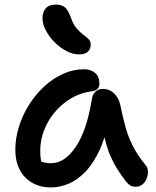

<svg xmlns="http://www.w3.org/2000/svg" viewBox="-20 -810 682 840"><path d="M203 10Q156 10 120.5 -10.5Q85 -31 66 -68Q47 -105 47 -155Q47 -204 62.5 -254.5Q78 -305 106 -350Q134 -395 172 -430.5Q210 -466 255 -486.5Q300 -507 350 -507Q377 -507 396 -491Q415 -475 415 -444Q415 -431 407 -422Q399 -413 384 -411Q316 -402 264.5 -362Q213 -322 184.5 -266Q156 -210 156 -149Q156 -124 160 -104Q160 -103 160 -103Q160 -103 161 -103Q177 -96 204 -96Q263 -96 311.5 -167.5Q360 -239 382 -377Q385 -398 398 -409.5Q411 -421 430 -421Q459 -421 479 -401.5Q499 -382 506 -352Q517 -298 529 -254.5Q541 -211 561 -171.5Q581 -132 616 -89Q626 -78 627 -61.5Q628 -45 622 -29.5Q616 -14 603.5 -3.5Q591 7 574 7Q559 7 549.5 1Q540 -5 532 -15Q512 -41 495 -67.5Q478 -94 463.5 -126.5Q449 -159 439 -203Q438 -206 437 -209Q428 -182 418 -158Q390 -97 355 -60Q320 -23 281 -6.5Q242 10 203 10ZM326 -572Q298 -572 270 -587Q242 -602 218.5 -625.5Q195 -649 180.5 -677Q166 -705 166 -730Q166 -758 180.5 -774Q195 -790 226 -790Q249 -790 263.5 -778.5Q278 -767 291 -731Q301 -702 315.5 -685.5Q330 -669 344 -658.5Q358 -648 367.5 -639Q377 -630 377 -615Q377 -596 364.5 -584Q352 -572 326 -572Z"/></svg>

Font: Shantell Sans Light Medium
Style: Regular
Weight: 500
Version: Version 1.008;[ac192a2d6]